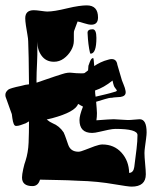

<svg xmlns="http://www.w3.org/2000/svg" viewBox="-60 -690 584 715"><path d="M430 5Q418 5 365 -4Q337 -9 303 -12.5Q269 -16 228 -17Q193 -19 158.5 -19.5Q124 -20 89 -21Q82 3 61 3Q22 3 22 -29Q22 -40 26.5 -60.5Q31 -81 35 -91Q45 -122 46.5 -158.5Q48 -195 48 -238Q44 -236 41 -234Q38 -232 36 -231Q25 -227 16.5 -224Q8 -221 0 -221Q-6 -221 -9 -229Q-12 -236 -14 -250Q-16 -264 -16 -265Q-17 -267 -22 -281.5Q-27 -296 -32.5 -311Q-38 -326 -39 -329Q-40 -332 -40 -337Q-40 -348 -28 -357Q-25 -359 -13.5 -362.5Q-2 -366 18 -370Q35 -375 48 -376Q47 -494 45 -536Q45 -545 42 -561.5Q39 -578 36.5 -595Q34 -612 34 -622Q34 -652 66 -652Q75 -652 92.5 -649.5Q110 -647 116 -647Q141 -647 190 -659Q215 -665 233 -667.5Q251 -670 263 -670Q305 -670 305 -625Q305 -598 280 -598Q270 -598 253 -603.5Q236 -609 229 -610Q223 -595 220 -586Q217 -577 216 -575Q215 -573 215 -563.5Q215 -554 215 -538Q215 -520 204.5 -502Q194 -484 177.5 -472Q161 -460 141 -460Q111 -460 94.5 -483Q78 -506 80 -536Q79 -533 79 -504Q79 -499 79 -487Q79 -475 78 -456Q77 -437 76.5 -421.5Q76 -406 76 -395V-382Q77 -383 79 -383Q84 -385 103.5 -391.5Q123 -398 143 -405Q163 -412 171 -414Q183 -418 192 -419Q201 -420 207 -419Q216 -418 223.5 -417.5Q231 -417 238 -417Q243 -417 247.5 -417Q252 -417 255 -418Q258 -420 268 -428Q269 -436 269 -441Q269 -446 270 -447Q274 -459 277.5 -466Q281 -473 287 -474Q289 -473 291 -444Q301 -451 314.5 -457.5Q328 -464 344 -468Q347 -469 350 -469.5Q353 -470 356 -470Q374 -470 377 -449L394 -391Q395 -388 400.5 -374.5Q406 -361 407 -354Q408 -351 408 -346Q408 -332 389 -329Q376 -328 368.5 -327.5Q361 -327 358 -326Q346 -326 331 -321Q316 -316 298 -311Q299 -298 300 -286.5Q301 -275 301 -269Q301 -262 300.5 -255Q300 -248 299 -242Q325 -244 341 -245Q357 -246 364 -246Q372 -246 389.5 -244.5Q407 -243 416 -243Q426 -243 440.5 -244.5Q455 -246 460 -246Q486 -246 486 -197Q486 -189 484 -173.5Q482 -158 480 -143.5Q478 -129 478 -120Q478 -106 480.5 -80Q483 -54 483 -41Q483 5 430 5ZM277 -490Q275 -491 272 -508.5Q269 -526 267.5 -544.5Q266 -563 266 -568Q266 -581 285 -581Q299 -581 299 -549Q299 -490 277 -490ZM296 -330Q313 -334 332 -338.5Q351 -343 367 -348Q376 -350 375 -354Q374 -356 369.5 -361.5Q365 -367 364 -371Q363 -373 362 -377.5Q361 -382 359 -390Q327 -364 294 -353Q294 -348 294.5 -342Q295 -336 296 -330ZM421 -46Q437 -47 440 -68Q445 -106 448.5 -135.5Q452 -165 452 -187Q452 -210 370 -210Q360 -210 343 -206.5Q326 -203 309.5 -199Q293 -195 283 -195Q236 -195 236 -243Q236 -260 249 -293Q245 -295 240.5 -297.5Q236 -300 231 -303Q220 -273 135 -250Q130 -249 124.5 -247.5Q119 -246 114 -245Q126 -235 136 -231Q161 -221 177 -197Q182 -186 186 -174Q190 -162 194 -151Q203 -125 232 -125Q240 -125 257 -132Q274 -139 292.5 -145.5Q311 -152 321 -152Q365 -152 392.5 -121.5Q420 -91 421 -46Z"/></svg>

Font: Moo Lah Lah
Style: Regular
Weight: 400
Designer: Robert E. Leuschke
Foundry: Robert E. Leuschke
Version: Version 1.010; ttfautohint (v1.8.3)